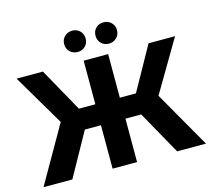

<svg xmlns="http://www.w3.org/2000/svg" viewBox="-115 -967 1221 1106"><g transform="rotate(-15 496.0 -414.0)"><path d="M664 -259H570V0H424V-259H328L184 0H12L205 -337L24 -644H181L326 -384H424V-644H570V-384H666L811 -644H969L788 -337L981 0H809ZM404.5 -701Q377 -701 358.5 -719Q340 -737 340 -764.5Q340 -792 358.5 -810Q377 -828 404.5 -828Q432 -828 450 -810Q468 -792 468 -764.5Q468 -737 450 -719Q432 -701 404.5 -701ZM590.5 -701Q563 -701 545 -719Q527 -737 527 -764.5Q527 -792 545 -810Q563 -828 590.5 -828Q618 -828 636.5 -810Q655 -792 655 -764.5Q655 -737 636.5 -719Q618 -701 590.5 -701Z"/></g></svg>

Font: Montserrat Ace
Style: Bold
Weight: 700
Designer: Julieta Ulanovsky
Foundry: Julieta Ulanovsky
Version: Version 1